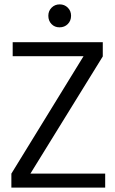

<svg xmlns="http://www.w3.org/2000/svg" viewBox="-20 -858 528 878"><path d="M450 -600 119 -64H461V0H32V-64L362 -601H38V-665H450ZM201 -786Q201 -808 216 -823Q231 -838 253 -838Q275 -838 290 -823Q305 -808 305 -786Q305 -763 290 -748Q275 -733 252 -733Q230 -733 215.5 -748Q201 -763 201 -786Z"/></svg>

Font: BreeCF
Style: Light
Weight: 300
Designer: Veronika Burian, Jos Scaglione
Foundry: TypeTogether
Version: Version 0.0.2